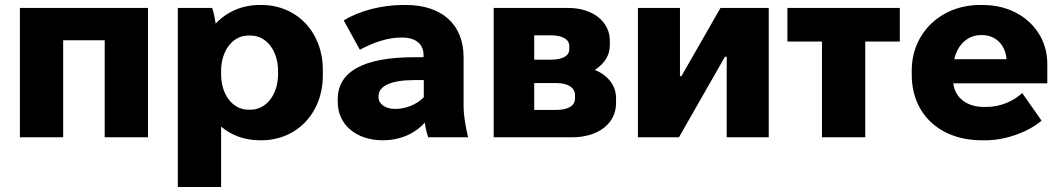

<svg xmlns="http://www.w3.org/2000/svg" viewBox="-20 -552 4266 772"><path d="M60 0H234V-390H401V0H575V-520H60Z M695 200H869V-43C910 -8 964 12 1024 12H1031C1174 12 1278 -98 1278 -248V-272C1278 -422 1174 -532 1031 -532H1024C953 -532 891 -504 847 -457C844 -478 839 -504 833 -520H695ZM978 -111C916 -111 869 -171 869 -254V-266C869 -349 916 -409 978 -409H988C1051 -409 1098 -349 1098 -266V-254C1098 -171 1050 -111 988 -111Z M1519 12C1596 12 1654 -20 1688 -59C1691 -36 1696 -17 1702 0H1862C1852 -45 1844 -84 1844 -130V-322C1844 -455 1755 -532 1612 -532H1601C1514 -532 1424 -508 1362 -470L1427 -352C1484 -383 1542 -401 1592 -401H1597C1656 -401 1683 -371 1683 -331V-322H1647C1441 -322 1338 -264 1338 -153V-142C1338 -50 1413 12 1519 12ZM1569 -114C1529 -114 1502 -134 1502 -161V-165C1502 -206 1551 -230 1646 -230H1684V-161C1654 -130 1609 -114 1569 -114Z M1965 0H2280C2385 0 2457 -55 2457 -137V-158C2457 -207 2426 -248 2372 -271C2412 -297 2432 -331 2432 -370V-389C2432 -465 2363 -520 2266 -520H1965ZM2128 -312V-410H2195C2241 -410 2269 -394 2269 -367V-354C2269 -327 2242 -312 2194 -312ZM2128 -110V-218H2217C2263 -218 2292 -200 2292 -169V-156C2292 -126 2263 -110 2216 -110Z M2545 0H2710L2895 -324H2902V0H3071V-520H2877L2720 -246H2714V-520H2545Z M3285 0H3459V-385H3598V-520H3146V-385H3285Z M3927 12H3945C4024 12 4118 -23 4168 -67L4090 -178C4058 -147 4004 -122 3946 -122H3937C3869 -122 3821 -157 3813 -216V-217H4191V-296C4191 -430 4081 -532 3933 -532H3921C3764 -532 3646 -420 3646 -269V-251C3646 -92 3761 12 3927 12ZM3817 -314C3831 -375 3873 -411 3925 -411H3928C3985 -411 4023 -370 4027 -314Z"/></svg>

Font: Fixel Display ExtraBold
Style: Regular
Weight: 800
Designer: AlfaBravo + MacPaw
Foundry: Kyrylo Tkachov, Marchela Mozhyna, Serhii Makarenko, Maria Weinstein, Zakhar Kryvoshyya
Version: Version 1.211